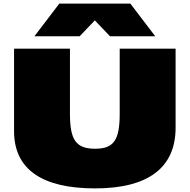

<svg xmlns="http://www.w3.org/2000/svg" viewBox="-20 -1020 1054 1065"><path d="M58 -292C58 -84 209 25 507 25C804 25 954 -91 954 -312V-750H644V-389C644 -243 611 -195 508 -195C402 -195 368 -243 368 -389V-750H58ZM309 -1000 171 -819H422L506 -907L590 -819H841L703 -1000Z"/></svg>

Font: Mattone Black
Style: Regular
Weight: 900
Width: 6
Designer: Nunzio Mazzaferro
Foundry: Collletttivo
Version: Version 2.000;Glyphs 3.2 (3217)